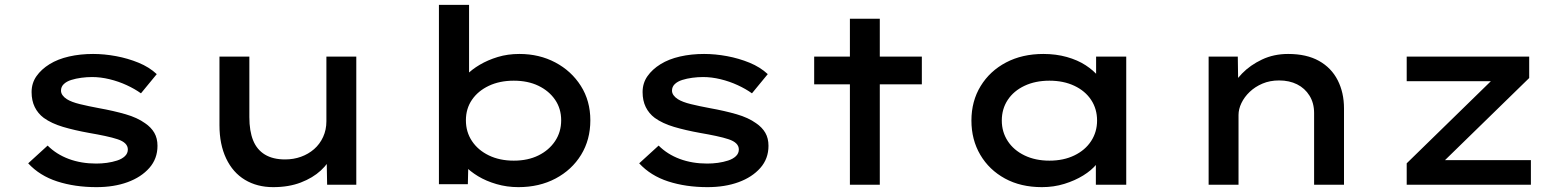

<svg xmlns="http://www.w3.org/2000/svg" viewBox="-20 -760 6405 790"><path d="M377 10Q288 10 215.5 -13.5Q143 -37 96 -88L176 -161Q212 -125 263 -106Q314 -87 376 -87Q398 -87 420 -90Q442 -93 462 -99.5Q482 -106 494 -117.5Q506 -129 506 -145Q506 -173 464 -187Q443 -194 412.5 -200.5Q382 -207 347 -213Q286 -224 239 -238Q192 -252 160 -275Q136 -293 123 -319.5Q110 -346 110 -381Q110 -418 130 -446.5Q150 -475 184 -496Q218 -517 264 -527.5Q310 -538 363 -538Q409 -538 457.5 -529Q506 -520 550 -502Q594 -484 625 -455L560 -376Q535 -394 501.5 -409.5Q468 -425 431 -434Q394 -443 359 -443Q337 -443 314.5 -440Q292 -437 273 -431Q254 -425 242.5 -414Q231 -403 231 -387Q231 -377 237.5 -368Q244 -359 255 -352Q274 -340 309 -331.5Q344 -323 387 -315Q448 -304 496.5 -290Q545 -276 577 -253Q602 -236 615 -213.5Q628 -191 628 -160Q628 -107 594.5 -69Q561 -31 505 -10.5Q449 10 377 10Z M1104 10Q1038 10 988 -20Q938 -50 910.5 -108Q883 -166 883 -245V-527H1006V-278Q1006 -221 1021.5 -182.5Q1037 -144 1070 -124Q1103 -104 1153 -104Q1188 -104 1218.5 -115Q1249 -126 1272.5 -146.5Q1296 -167 1309.5 -196.5Q1323 -226 1323 -261V-527H1446V0H1326L1324 -110L1346 -122Q1333 -89 1300 -58.5Q1267 -28 1217.5 -9Q1168 10 1104 10Z M2113 10Q2066 10 2023 -2.5Q1980 -15 1947 -35Q1914 -55 1892 -78.5Q1870 -102 1864 -122L1908 -128L1905 -2H1786V-740H1910V-405L1873 -408Q1879 -430 1900 -452Q1921 -474 1954 -493.5Q1987 -513 2028 -525.5Q2069 -538 2117 -538Q2199 -538 2265 -503Q2331 -468 2370 -406.5Q2409 -345 2409 -265Q2409 -185 2371 -123Q2333 -61 2266 -25.5Q2199 10 2113 10ZM2094 -99Q2152 -99 2195.5 -120.5Q2239 -142 2264 -179.5Q2289 -217 2289 -265Q2289 -313 2264 -349.5Q2239 -386 2195.5 -407Q2152 -428 2094 -428Q2036 -428 1991.5 -407Q1947 -386 1922 -349.5Q1897 -313 1897 -265Q1897 -217 1922 -179.5Q1947 -142 1991.5 -120.5Q2036 -99 2094 -99Z M2891 10Q2802 10 2729.5 -13.5Q2657 -37 2610 -88L2690 -161Q2726 -125 2777 -106Q2828 -87 2890 -87Q2912 -87 2934 -90Q2956 -93 2976 -99.5Q2996 -106 3008 -117.5Q3020 -129 3020 -145Q3020 -173 2978 -187Q2957 -194 2926.5 -200.5Q2896 -207 2861 -213Q2800 -224 2753 -238Q2706 -252 2674 -275Q2650 -293 2637 -319.5Q2624 -346 2624 -381Q2624 -418 2644 -446.5Q2664 -475 2698 -496Q2732 -517 2778 -527.5Q2824 -538 2877 -538Q2923 -538 2971.5 -529Q3020 -520 3064 -502Q3108 -484 3139 -455L3074 -376Q3049 -394 3015.5 -409.5Q2982 -425 2945 -434Q2908 -443 2873 -443Q2851 -443 2828.5 -440Q2806 -437 2787 -431Q2768 -425 2756.5 -414Q2745 -403 2745 -387Q2745 -377 2751.5 -368Q2758 -359 2769 -352Q2788 -340 2823 -331.5Q2858 -323 2901 -315Q2962 -304 3010.5 -290Q3059 -276 3091 -253Q3116 -236 3129 -213.5Q3142 -191 3142 -160Q3142 -107 3108.5 -69Q3075 -31 3019 -10.5Q2963 10 2891 10Z M3477 0V-683H3600V0ZM3330 -413V-527H3773V-413Z M4267 10Q4180 10 4115 -25.5Q4050 -61 4013.5 -123Q3977 -185 3977 -264Q3977 -344 4015 -406Q4053 -468 4119.5 -503Q4186 -538 4273 -538Q4325 -538 4369.5 -525.5Q4414 -513 4447 -491.5Q4480 -470 4500 -445Q4520 -420 4522 -395H4490V-527H4614V0H4489V-140L4515 -135Q4513 -110 4492 -84.5Q4471 -59 4437 -38Q4403 -17 4359.5 -3.5Q4316 10 4267 10ZM4298 -99Q4356 -99 4400.5 -120.5Q4445 -142 4469.5 -179.5Q4494 -217 4494 -264Q4494 -312 4469.5 -349Q4445 -386 4400.5 -407Q4356 -428 4298 -428Q4240 -428 4195.5 -407Q4151 -386 4126.5 -349Q4102 -312 4102 -264Q4102 -217 4126.5 -179.5Q4151 -142 4195.5 -120.5Q4240 -99 4298 -99Z M4953 0V-527H5073L5075 -390L5039 -383Q5057 -423 5090.5 -457.5Q5124 -492 5172.5 -515Q5221 -538 5280 -538Q5356 -538 5407 -509.5Q5458 -481 5484 -430Q5510 -379 5510 -314V0H5387V-295Q5387 -336 5368 -366.5Q5349 -397 5317 -413Q5285 -429 5243 -429Q5205 -429 5174.5 -416Q5144 -403 5122 -382Q5100 -361 5088 -336Q5076 -311 5076 -287V0H5015Q4987 0 4971.5 0Q4956 0 4953 0Z M5768 0V-88L6139 -450L6151 -426H5768V-527H6272V-439L5908 -84L5893 -101H6279V0Z"/></svg>

Font: Lexend Peta Medium
Style: Regular
Weight: 500
Designer: Bonnie Shaver-Troup, Thomas Jockin
Foundry: Lexend
Version: Version 1.007